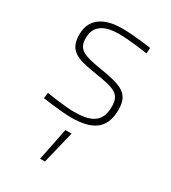

<svg xmlns="http://www.w3.org/2000/svg" viewBox="-189 -605 861 968"><g transform="rotate(30 241.5 -121.0)"><path d="M403 -494C403 -494 308 -509 231 -509C150 -509 60 -481 60 -375C60 -282 112 -263 229 -245C348 -227 384 -213 384 -141C384 -45 323 -23 229 -23C178 -23 70 -40 70 -40L66 -7C66 -7 174 9 231 9C349 9 421 -27 421 -144C421 -238 370 -257 239 -278C124 -296 97 -315 97 -377C97 -458 167 -477 231 -477C299 -477 401 -461 401 -461ZM202 267H230L276 78H240Z"/></g></svg>

Font: TitilliumText22L
Style: 1 wt
Weight: 100
Designer: Campivisivi
Foundry: Campivisivi
Version: 1.000